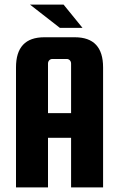

<svg xmlns="http://www.w3.org/2000/svg" viewBox="-20 -820 525 840"><path d="M341 -698 258 -800H111L242 -698ZM174 -657C91 -657 50 -613 50 -525V0H190V-217H291V0H431V-525C431 -613 390 -657 307 -657ZM190 -542C190 -553 198 -562 209 -562H272C283 -562 291 -553 291 -542V-325H190Z"/></svg>

Font: sklik
Style: Regular
Weight: 400
Designer: Joe Prince
Foundry: Joe Prince
Version: Version 1.001